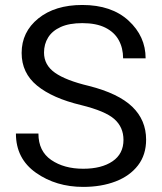

<svg xmlns="http://www.w3.org/2000/svg" viewBox="-20 -741 650 772"><path d="M314.5 10.5Q205.5 10.5 124.8 -46.2Q44 -103 44 -204H134.5Q134.5 -133 186 -97.8Q237.5 -62.5 314.5 -62.5Q388.5 -62.5 432.5 -92.5Q476.5 -122.5 476.5 -178.5Q476.5 -229.5 440 -262Q403.5 -294.5 306 -318.5Q191 -346 129 -396.8Q67 -447.5 67 -528Q67 -612.5 134 -666.8Q201 -721 311 -721Q428.5 -721 497 -658Q565.5 -595 565.5 -506.5H475Q475 -547.5 457.5 -579.5Q440 -611.5 403.5 -629.8Q367 -648 311 -648Q258.5 -648 224.2 -632.5Q190 -617 173.5 -590.2Q157 -563.5 157 -529.5Q157 -479.5 201 -448.5Q245 -417.5 337.5 -395.5Q456 -365.5 511.8 -311.8Q567.5 -258 567.5 -179.5Q567.5 -118.5 534.8 -76Q502 -33.5 444.8 -11.5Q387.5 10.5 314.5 10.5Z"/></svg>

Font: Roberto Sans
Style: Regular
Weight: 400
Designer: Google (font) & Cristiano Sobral (main changes)
Version: Version 1.500; ttfautohint (v1.8.4.7-5d5b-dirty)